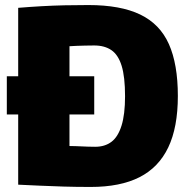

<svg xmlns="http://www.w3.org/2000/svg" viewBox="-20 -730 748 760"><path d="M7 -277V-428H353V-277ZM339 10Q281 10 232 8.5Q183 7 138.5 5Q94 3 52 1V-699Q101 -703 145.5 -705.5Q190 -708 235 -709Q280 -710 330 -710Q457 -710 535 -672.5Q613 -635 648.5 -555.5Q684 -476 684 -350Q684 -226 646 -146.5Q608 -67 532 -28.5Q456 10 339 10ZM357 -149Q395 -149 421 -168.5Q447 -188 461 -232.5Q475 -277 475 -349Q475 -426 461.5 -469.5Q448 -513 421 -531.5Q394 -550 353 -550Q334 -550 316 -549.5Q298 -549 283 -548.5Q268 -548 255 -547V-152Q268 -152 280 -151.5Q292 -151 304 -150.5Q316 -150 328.5 -149.5Q341 -149 357 -149Z"/></svg>

Font: Georama ExtraCondensed Thin ExtraBold
Style: Regular
Weight: 800
Version: Version 1.001